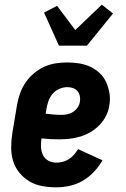

<svg xmlns="http://www.w3.org/2000/svg" viewBox="-20 -796 540 824"><path d="M221 8Q191 8 161 2.5Q131 -3 106.5 -17.5Q82 -32 63.5 -54.5Q45 -77 36.5 -104.5Q28 -132 28 -163Q28 -194 33 -225L53 -345Q57 -369 65.5 -393.5Q74 -418 88.5 -440Q103 -462 124 -480Q145 -498 169 -509Q193 -520 218 -524Q243 -528 268 -528Q294 -528 319.5 -524Q345 -520 367.5 -509.5Q390 -499 408 -482Q426 -465 436 -442.5Q446 -420 450 -394.5Q454 -369 449 -343Q446 -321 435 -299Q424 -277 407 -259.5Q390 -242 369 -229.5Q348 -217 325 -210Q302 -203 279 -200.5Q256 -198 233 -198Q214 -198 195.5 -199Q177 -200 158 -202Q155 -183 156 -164.5Q157 -146 164.5 -130.5Q172 -115 187.5 -106.5Q203 -98 222 -98Q235 -98 249 -101.5Q263 -105 275.5 -113Q288 -121 297.5 -132Q307 -143 315 -156L420 -108Q405 -82 383.5 -59Q362 -36 335.5 -20.5Q309 -5 279.5 1.5Q250 8 221 8ZM246 -303Q258 -303 271 -306Q284 -309 295 -316.5Q306 -324 313.5 -335.5Q321 -347 323 -359Q325 -372 322.5 -384Q320 -396 312.5 -405Q305 -414 293.5 -418Q282 -422 269 -422Q252 -422 234.5 -414.5Q217 -407 205 -392.5Q193 -378 187.5 -361Q182 -344 179 -327L176 -308Q192 -306 210 -304.5Q228 -303 246 -303ZM233 -600 169 -742 225 -771 303 -667 417 -776 465 -738 353 -600Z"/></svg>

Font: Iosevka Curly Slab Heavy
Style: Italic
Weight: 900
Italic angle: -9°
Monospace: yes
Designer: Belleve Invis
Foundry: Belleve Invis
Version: Version 22.1.2; ttfautohint (v1.8.4)